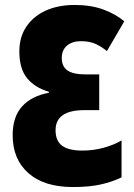

<svg xmlns="http://www.w3.org/2000/svg" viewBox="-20 -744 540 774"><path d="M274 10Q158 10 94.5 -46Q31 -102 31 -199Q31 -273 69 -315Q107 -357 177 -370V-374Q120 -391 89 -429Q58 -467 58 -537Q58 -595 86.5 -637Q115 -679 165 -701.5Q215 -724 281 -724Q347 -724 397 -705.5Q447 -687 481 -658L411 -538Q392 -554 367.5 -566Q343 -578 306 -578Q271 -578 250 -560Q229 -542 229 -510Q229 -476 252 -460Q275 -444 326 -444H380V-300H320Q204 -300 204 -219Q204 -176 230.5 -156.5Q257 -137 312 -137Q357 -137 398.5 -148.5Q440 -160 470 -178V-29Q433 -11 386.5 -0.5Q340 10 274 10Z"/></svg>

Font: Noto Sans Mono ExtraCondensed Black
Style: Regular
Weight: 900
Width: 2
Designer: Monotype Design Team
Foundry: Monotype Imaging Inc.
Version: Version 2.014